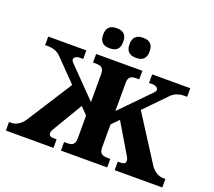

<svg xmlns="http://www.w3.org/2000/svg" viewBox="-147 -1110 1456 1307"><g transform="rotate(20 581.5 -456.5)"><path d="M670 -120V-283L720 -334L848 -119C867 -87 865 -62 825 -62H803V0H1148V-62H1130C1098 -62 1062 -84 1040 -118L830 -446L984 -604C1007 -627 1041 -638 1075 -638H1096V-700H820V-638H845C878 -638 900 -615 876 -591L670 -380V-580C670 -620 681 -638 729 -638H749V-700H414V-638H434C482 -638 493 -620 493 -580V-380L287 -591C263 -615 285 -638 318 -638H343V-700H67V-638H88C122 -638 156 -627 179 -604L333 -446L123 -118C101 -84 65 -62 33 -62H15V0H360V-62H338C298 -62 296 -87 315 -119L443 -334L493 -283V-120C493 -80 482 -62 434 -62H414V0H749V-62H729C681 -62 670 -80 670 -120ZM414 -836C414 -792 439 -768 482 -768H491C535 -768 559 -792 559 -836V-845C559 -888 535 -913 491 -913H482C439 -913 414 -888 414 -845ZM605 -836C605 -792 630 -768 673 -768H682C726 -768 750 -792 750 -836V-845C750 -888 726 -913 682 -913H673C630 -913 605 -888 605 -845Z"/></g></svg>

Font: LT Superior Serif ExtraBold
Style: Regular
Weight: 800
Designer: Daniel Lyons
Foundry: LyonsType
Version: Version 2.120;FEAKit 1.0